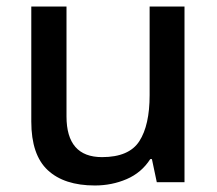

<svg xmlns="http://www.w3.org/2000/svg" viewBox="-20 -559 667 589"><path d="M546 -539V0H461L446 -71H441Q414 -29 368.5 -9.5Q323 10 271 10Q177 10 126.5 -37Q76 -84 76 -186V-539H184V-202Q184 -77 293 -77Q376 -77 407.5 -126Q439 -175 439 -267V-539Z"/></svg>

Font: Noto Sans Khmer UI Medium
Style: Regular
Weight: 500
Designer: Danh Hong and the Monotype Design Team
Foundry: Monotype Imaging Inc.
Version: Version 2.002; ttfautohint (v1.8.4.7-5d5b)